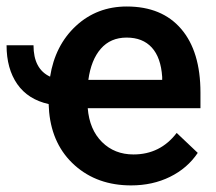

<svg xmlns="http://www.w3.org/2000/svg" viewBox="-46 -558 661 588"><path d="M355.5 9.8Q421.4 9.8 474.6 -16.4Q527.8 -42.5 559.6 -89.8L495.1 -150.9Q444.8 -85 362.8 -85Q304.7 -85 266.4 -123Q228 -161.1 222.7 -226.6H567.9V-274.4Q567.9 -400.4 509 -469.2Q450.2 -538.1 342.3 -538.1Q251 -538.1 186.8 -478.8Q122.6 -419.4 107.4 -323.2Q56.6 -346.7 56.6 -419.4H-25.9Q-25.9 -347.7 6.8 -300.5Q39.6 -253.4 103 -239.3L104.5 -214.8Q114.3 -112.8 183.1 -51.5Q252 9.8 355.5 9.8ZM224.6 -313.5Q232.9 -374.5 262.7 -408.7Q292.5 -442.9 341.8 -442.9Q391.1 -442.9 418.9 -412.4Q446.8 -381.8 450.7 -322.3V-313.5Z"/></svg>

Font: FAU Chimera Medium
Style: Regular
Weight: 500
Version: Version 1.002;hotconv 1.0.117;makeotfexe 2.5.65602